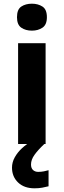

<svg xmlns="http://www.w3.org/2000/svg" viewBox="-20 -780 345 1040"><path d="M227 -546V0H78V-546ZM153 -760Q186 -760 210 -744.5Q234 -729 234 -686.8Q234 -646 210 -630Q186 -614 153 -614Q118.7 -614 95.4 -630Q72 -646 72 -686.8Q72 -729 95.4 -744.5Q118.7 -760 153 -760ZM148 111Q148 131 159 141Q170 151 187 151Q203 151 218 148Q233 145 243 142V229Q227 233 209 236.5Q191 240 167 240Q111 240 78 208.5Q45 177 45 128Q45 99 60 72Q75 45 99.5 22.5Q124 0 155 -17L220 0Q186 32 167 58.5Q148 85 148 111Z"/></svg>

Font: Noto Sans Ol Chiki
Style: Regular
Weight: 400
Designer: Monotype Design Team, Lewis McGuffie
Foundry: Monotype Imaging Inc.
Version: Version 2.003